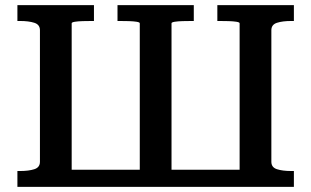

<svg xmlns="http://www.w3.org/2000/svg" viewBox="-20 -730 1216 750"><path d="M968 0H206V-67H968ZM1128 -710V-648H1117Q1084 -648 1062 -641Q1040 -634 1040 -612V-98Q1040 -76 1062 -69Q1084 -62 1117 -62H1128V0H916V-639Q916 -643 903.5 -645Q891 -647 873 -647.5Q855 -648 838 -648H829V-710ZM347 -710V-648H338Q321 -648 303 -647.5Q285 -647 272.5 -645Q260 -643 260 -639V0H48V-62H59Q92 -62 114 -69Q136 -76 136 -98V-612Q136 -634 114 -641Q92 -648 59 -648H48V-710ZM439 -710H737V-648H728Q711 -648 693 -647.5Q675 -647 662.5 -645Q650 -643 650 -639V0H526V-639Q526 -643 513.5 -645Q501 -647 483 -647.5Q465 -648 448 -648H439Z"/></svg>

Font: Roboto Serif Medium
Style: Regular
Weight: 500
Designer: Greg Gazdowicz
Foundry: Commercial Type
Version: Version 1.008